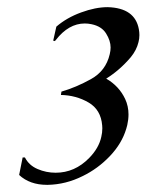

<svg xmlns="http://www.w3.org/2000/svg" viewBox="-20 -496 408 534"><path d="M43 -58.1H49.3Q60.5 -36.1 84.5 -25.9Q108.4 -15.6 134.8 -15.6Q188 -15.6 228 -56.6Q254.9 -84 261.7 -115.2Q264.6 -127 264.6 -139.2Q264.6 -143.1 264.2 -147Q260.7 -190.9 226.3 -210.9Q191.9 -231 149.4 -231.9L150.9 -241.2Q191.4 -252.9 232.9 -275.9Q274.4 -298.8 285.2 -345.2Q287.6 -355 287.6 -363.8Q287.6 -382.8 275.1 -402.8Q262.7 -422.9 234.4 -428.7Q225.1 -430.7 215.8 -430.7Q170.9 -430.7 135.3 -384.8Q133.8 -381.8 130.9 -381.8Q127.9 -381.8 128.4 -384.8L136.7 -421.9Q165.5 -446.8 205.6 -461.4Q245.6 -476.1 279.3 -476.1Q355.5 -474.1 366.2 -414.6Q367.7 -406.2 367.7 -398.4Q367.7 -388.2 365.2 -378.9Q359.9 -356.4 343.3 -336.4Q313 -300.8 275.4 -277.3Q311 -256.8 328.1 -220.7Q337.4 -200.7 337.4 -177.7Q337.4 -163.6 334 -148.4Q332.5 -143.1 331.1 -137.7Q318.8 -96.7 285.6 -61.8Q252.4 -26.9 210 -6.3Q163.1 17.1 113.3 18.1H110.4Q63 18.1 33.2 -9.3Z"/></svg>

Font: Caudex
Style: Italic
Weight: 400
Italic angle: -13°
Version: Version 1.04